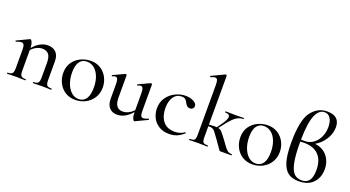

<svg xmlns="http://www.w3.org/2000/svg" viewBox="-52 -1296 3421 1879"><g transform="rotate(20 1658.5 -356.0)"><path d="M500 0Q476 0 461 -1L406 -2L350 -1Q336 0 311 0Q309 0 309 -6Q309 -12 311 -12Q348 -12 360 -26Q372 -40 372 -81V-237Q372 -294 350 -321.5Q328 -349 283 -349Q254 -349 224.5 -334.5Q195 -320 171 -295V-81Q171 -39 182.5 -25.5Q194 -12 231 -12Q234 -12 234 -6Q234 0 231 0Q207 0 192 -1L137 -2L81 -1Q67 0 42 0Q40 0 40 -6Q40 -12 42 -12Q79 -12 91 -26Q103 -40 103 -81V-275Q103 -308 95 -323Q87 -338 68 -338Q50 -338 16 -324H14Q11 -324 9.5 -329Q8 -334 11 -335L135 -394Q139 -396 141 -396Q151 -396 160.5 -373.5Q170 -351 171 -315Q243 -398 324 -398Q379 -398 409.5 -366Q440 -334 440 -276V-81Q440 -39 451.5 -25.5Q463 -12 500 -12Q503 -12 503 -6Q503 0 500 0Z M555 -198Q555 -263 587 -308.5Q619 -354 669 -376.5Q719 -399 771 -399Q831 -399 875.5 -370Q920 -341 944 -293.5Q968 -246 968 -192Q968 -131 938.5 -84.5Q909 -38 860 -12.5Q811 13 754 13Q694 13 649 -15.5Q604 -44 579.5 -92.5Q555 -141 555 -198ZM886 -162Q886 -227 866.5 -276.5Q847 -326 813 -352.5Q779 -379 737 -379Q688 -379 661.5 -341.5Q635 -304 635 -231Q635 -168 654 -116.5Q673 -65 706.5 -35.5Q740 -6 782 -6Q832 -6 859 -45Q886 -84 886 -162Z M1493 -60Q1497 -60 1499 -55.5Q1501 -51 1498 -49L1374 10Q1372 11 1369 11Q1360 11 1351 -12.5Q1342 -36 1342 -74Q1271 9 1188 9Q1137 9 1107.5 -23.5Q1078 -56 1078 -114V-265Q1078 -303 1071 -320Q1064 -337 1048 -337Q1036 -337 1017 -328H1015Q1011 -328 1010 -333Q1009 -338 1012 -339L1130 -394L1134 -395Q1138 -395 1142 -392Q1146 -389 1146 -386V-153Q1146 -39 1230 -39Q1259 -39 1288.5 -53.5Q1318 -68 1342 -93V-265Q1342 -303 1335 -320Q1328 -337 1312 -337Q1301 -337 1281 -328H1279Q1275 -328 1274 -333Q1273 -338 1276 -339L1394 -394L1398 -395Q1402 -395 1406 -392Q1410 -389 1410 -386V-110Q1410 -75 1417.5 -60.5Q1425 -46 1443 -46Q1458 -46 1492 -60Z M1535 -185Q1535 -249 1568 -296.5Q1601 -344 1653 -369.5Q1705 -395 1759 -395Q1807 -395 1842.5 -376Q1878 -357 1878 -329Q1878 -315 1867 -304Q1856 -293 1837 -293Q1805 -293 1787 -331Q1776 -354 1763 -364.5Q1750 -375 1724 -375Q1672 -375 1642 -331.5Q1612 -288 1612 -216Q1612 -133 1652.5 -80Q1693 -27 1777 -27Q1831 -27 1876 -58H1878Q1881 -58 1883.5 -55Q1886 -52 1883 -50Q1848 -18 1812 -3Q1776 12 1732 12Q1667 12 1622.5 -16.5Q1578 -45 1556.5 -90Q1535 -135 1535 -185Z M2377 0H2265Q2257 0 2253.5 -3Q2250 -6 2234 -30.5Q2218 -55 2188 -96Q2152 -147 2138.5 -163.5Q2125 -180 2110.5 -186Q2096 -192 2068 -191V-81Q2068 -50 2072.5 -36Q2077 -22 2089 -17Q2101 -12 2128 -12Q2130 -12 2130 -6Q2130 0 2128 0Q2102 0 2087 -1L2035 -2L1980 -1Q1965 0 1938 0Q1936 0 1936 -6Q1936 -12 1938 -12Q1965 -12 1977.5 -17Q1990 -22 1994.5 -36Q1999 -50 1999 -81V-595Q1999 -631 1992.5 -646.5Q1986 -662 1968 -662Q1951 -662 1925 -649H1924Q1920 -649 1918 -654Q1916 -659 1919 -661L2052 -724L2056 -725Q2060 -725 2064 -721.5Q2068 -718 2068 -715V-208Q2080 -208 2098 -210L2131 -211Q2143 -211 2149 -210L2191 -269Q2225 -318 2225 -344Q2225 -374 2178 -374Q2176 -374 2176 -380Q2176 -386 2178 -386Q2203 -386 2216 -385L2289 -384L2339 -385Q2349 -386 2366 -386Q2369 -386 2369 -380Q2369 -374 2366 -374Q2325 -374 2290 -349Q2255 -324 2211 -267L2165 -208Q2188 -203 2203 -187Q2218 -171 2259 -116Q2272 -99 2287 -77Q2312 -42 2329 -27.5Q2346 -13 2377 -12Q2380 -12 2380 -6Q2380 0 2377 0Z M2399 -198Q2399 -263 2431 -308.5Q2463 -354 2513 -376.5Q2563 -399 2615 -399Q2675 -399 2719.5 -370Q2764 -341 2788 -293.5Q2812 -246 2812 -192Q2812 -131 2782.5 -84.5Q2753 -38 2704 -12.5Q2655 13 2598 13Q2538 13 2493 -15.5Q2448 -44 2423.5 -92.5Q2399 -141 2399 -198ZM2730 -162Q2730 -227 2710.5 -276.5Q2691 -326 2657 -352.5Q2623 -379 2581 -379Q2532 -379 2505.5 -341.5Q2479 -304 2479 -231Q2479 -168 2498 -116.5Q2517 -65 2550.5 -35.5Q2584 -6 2626 -6Q2676 -6 2703 -45Q2730 -84 2730 -162Z M3283 -185Q3283 -97 3230.5 -42Q3178 13 3081 13Q3014 13 2971.5 -17Q2929 -47 2907 -119Q2885 -191 2885 -316Q2885 -552 2949.5 -638.5Q3014 -725 3114 -725Q3245 -725 3245 -607Q3245 -541 3206 -480Q3167 -419 3108 -386Q3157 -382 3196.5 -356.5Q3236 -331 3259.5 -286.5Q3283 -242 3283 -185ZM2965 -378Q2980 -377 3004 -377Q3053 -377 3092 -405Q3131 -433 3153 -480.5Q3175 -528 3175 -583Q3175 -641 3153.5 -675Q3132 -709 3091 -709Q3034 -709 3001 -632.5Q2968 -556 2965 -378ZM3209 -148Q3209 -252 3156 -305.5Q3103 -359 3005 -359Q2980 -359 2965 -357V-346Q2965 -213 2981 -138Q2997 -63 3027.5 -34Q3058 -5 3105 -5Q3158 -5 3183.5 -40Q3209 -75 3209 -148Z"/></g></svg>

Font: Cormorant Infant Medium
Style: Regular
Weight: 500
Designer: Christian Thalmann (Catharsis Fonts)
Version: Version 3.000